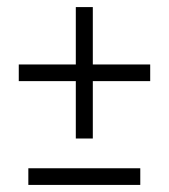

<svg xmlns="http://www.w3.org/2000/svg" viewBox="-20 -522 476 542"><path d="M376 -47V0H60V-47ZM404 -340V-293H242V-131H194V-293H33V-340H194V-502H242V-340Z"/></svg>

Font: Mukta Mahee Light
Style: Regular
Weight: 300
Designer: Shuchita Grover, Noopur Datye, Girish Dalvi, Yashodeep Gholap
Foundry: Ek Type
Version: Version 2.538;PS 1.000;hotconv 16.6.51;makeotf.lib2.5.65220;